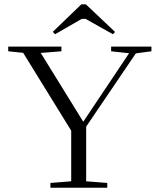

<svg xmlns="http://www.w3.org/2000/svg" viewBox="-20 -882 750 902"><path d="M238.8 -721.2 228 -732.4 362.3 -861.8H383.3L520.5 -731.9L510.3 -721.2L381.8 -793.5H364.3ZM216.8 0V-22.5L314.5 -30.3V-268.1L88.9 -633.8L18.6 -641.1V-663.1H268.6V-641.1L171.4 -633.3L371.1 -310.1L586.4 -631.8L502 -641.1V-663.1H691.4V-641.1L618.2 -631.3L384.8 -287.1V-30.3L483.9 -22.5V0Z"/></svg>

Font: Elstob Light
Style: Regular
Weight: 300
Designer: Peter S. Baker
Version: Version 1.015